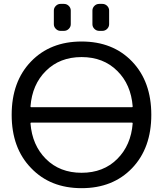

<svg xmlns="http://www.w3.org/2000/svg" viewBox="-20 -978 835 987"><path d="M136.7 -430.7Q136.7 -426.8 140.6 -426.8H658.2Q662.1 -426.8 662.1 -430.7Q653.3 -543.9 583 -613.3Q511.7 -684.6 399.4 -684.6Q287.1 -684.6 215.8 -613.3Q145.5 -543.9 136.7 -430.7ZM140.6 -347.7Q136.7 -347.7 136.7 -343.8Q145.5 -231.4 215.8 -161.1Q287.1 -89.8 399.4 -89.8Q511.7 -89.8 583 -161.1Q653.3 -231.4 662.1 -343.8Q662.1 -347.7 658.2 -347.7ZM139.6 -114.3Q40 -216.8 40 -387.7Q40 -558.6 139.2 -661.6Q238.3 -764.6 399.4 -764.6Q560.5 -764.6 659.2 -661.6Q757.8 -558.6 757.8 -387.7Q757.8 -216.8 659.2 -113.8Q560.5 -10.7 399.4 -10.7Q238.3 -10.7 139.6 -114.3ZM291 -819.3Q277.3 -819.3 267.1 -829.6Q256.8 -839.8 256.8 -853.5V-923.8Q256.8 -937.5 267.1 -947.8Q277.3 -958 291 -958H308.6Q323.2 -958 333.5 -947.8Q343.8 -937.5 343.8 -923.8V-853.5Q343.8 -839.8 333.5 -829.6Q323.2 -819.3 308.6 -819.3ZM490.2 -819.3Q475.6 -819.3 465.3 -829.6Q455.1 -839.8 455.1 -853.5V-923.8Q455.1 -937.5 465.3 -947.8Q475.6 -958 490.2 -958H505.9Q520.5 -958 530.8 -947.8Q541 -937.5 541 -923.8V-853.5Q541 -839.8 530.8 -829.6Q520.5 -819.3 505.9 -819.3Z"/></svg>

Font: Gen Jyuu GothicL Regular
Style: Regular
Weight: 400
Designer: [Source Han Sans]
Ryoko NISHIZUKA  (kana & ideographs); Paul D. Hunt (Latin, Greek & Cyrillic); Wenlong ZHANG  (bopomofo
Version: Version 1.002.20150607